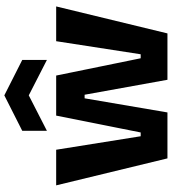

<svg xmlns="http://www.w3.org/2000/svg" viewBox="28 -842 814 911"><g transform="rotate(-90 435.5 -387.0)"><path d="M139 0 11 -528H180L244 -127H262L342 -528H532L614 -127H633L695 -528H860L732 0H512L441 -393H424L357 0ZM270 -572V-689L438 -774L606 -689V-572L438 -658Z"/></g></svg>

Font: Bricolage Grotesque 24pt ExtraBold
Style: Regular
Weight: 800
Designer: Mathieu Triay
Foundry: Atelier Triay
Version: Version 1.001;gftools[0.9.33.dev8+g029e19f]